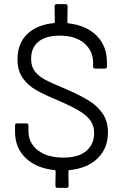

<svg xmlns="http://www.w3.org/2000/svg" viewBox="-20 -819 599 932"><path d="M504 -176Q504 -100 454.5 -51Q405 -2 316 7Q312 7 312 11L313 83Q313 93 303 93H259Q249 93 249 83L250 11Q250 7 246 7Q155 -3 104 -52.5Q53 -102 53 -179V-210Q53 -220 63 -220H108Q118 -220 118 -210V-183Q118 -125 163.5 -89.5Q209 -54 289 -54Q361 -54 399 -86.5Q437 -119 437 -173Q437 -208 419.5 -233Q402 -258 366 -280Q330 -302 263 -331Q191 -361 152.5 -383.5Q114 -406 89.5 -441.5Q65 -477 65 -531Q65 -608 112 -653.5Q159 -699 242 -707Q246 -707 246 -711L245 -789Q245 -799 255 -799H298Q308 -799 308 -789L307 -710Q307 -706 311 -706Q399 -696 449 -646Q499 -596 499 -518V-496Q499 -486 489 -486H442Q432 -486 432 -496V-514Q432 -572 389 -609Q346 -646 270 -646Q203 -646 167 -617Q131 -588 131 -533Q131 -497 148.5 -473.5Q166 -450 198.5 -432.5Q231 -415 299 -387Q368 -357 410.5 -331Q453 -305 478.5 -267.5Q504 -230 504 -176Z"/></svg>

Font: LinhAnh
Style: Regular
Weight: 400
Designer: Jeremy Tribby
Foundry: Tribby Type
Version: Version 1.408